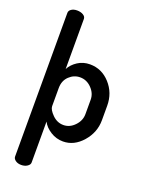

<svg xmlns="http://www.w3.org/2000/svg" viewBox="-178 -839 862 1146"><g transform="rotate(20 253.0 -265.5)"><path d="M106 -756Q129 -756 145 -746.5Q161 -737 161 -722V-404Q178 -436 212 -458Q246 -480 289 -480Q364 -480 416.5 -422Q469 -364 469 -283V-191Q469 -113 416 -52.5Q363 8 293 8Q250 8 213.5 -15Q177 -38 161 -70V190Q161 204 145 214.5Q129 225 107 225Q85 225 70.5 214.5Q56 204 56 190V-722Q56 -737 70.5 -746.5Q85 -756 106 -756ZM364 -191V-283Q364 -323 333 -355Q302 -387 260 -387Q221 -387 191 -358.5Q161 -330 161 -283V-168Q161 -146 191.5 -115.5Q222 -85 262 -85Q302 -85 333 -117.5Q364 -150 364 -191Z"/></g></svg>

Font: Dosis
Style: SemiBold
Weight: 600
Designer: Edgar Tolentino, Pablo Impallari, Igino Marini
Foundry: Edgar Tolentino, Pablo Impallari, Igino Marini
Version: Version 1.007